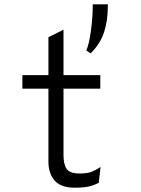

<svg xmlns="http://www.w3.org/2000/svg" viewBox="-20 -860 656 892"><path d="M205 -110V-448H84V-511H205V-687L275 -722V-511H446V-448H275V-140Q275 -97 289.5 -75.5Q304 -54 350 -54Q386 -54 406 -62Q426 -70 447 -84L439 -11Q417 1 392 6.5Q367 12 326 12Q264 12 234.5 -20.5Q205 -53 205 -110ZM381 -626Q394 -654 402.5 -718Q411 -782 411 -840H481V-832Q481 -764 463.5 -710.5Q446 -657 401 -612Z"/></svg>

Font: Overpass Mono Light
Style: Regular
Weight: 300
Monospace: yes
Designer: Delve Withrington, Dave Bailey
Foundry: Delve Fonts
Version: Version 1.000;DELV;Overpass